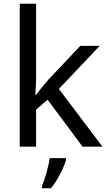

<svg xmlns="http://www.w3.org/2000/svg" viewBox="-20 -780 574 1021"><path d="M172 -363V-760H85V0H172V-197L233 -250L419 0H525L293 -307L510 -536H407L236 -355C218 -335 184 -292 172 -276H168C169 -301 172 -342 172 -363ZM331 70V61H244C239 104 218 176 203 209V221H251C287 178 322 106 331 70Z"/></svg>

Font: Noto Sans Syriac Western
Style: Regular
Weight: 400
Designer: Patrick Giasson and the Monotype Design Team
Foundry: Monotype Imaging Inc.
Version: Version 3.000